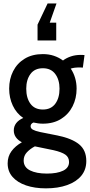

<svg xmlns="http://www.w3.org/2000/svg" viewBox="-20 -808 505 1079"><path d="M238 250.5Q175 250.5 126.5 234Q78 217.5 50.5 186.2Q23 155 23 110Q23 71 44.5 41.8Q66 12.5 103 -8.5Q81 -20 69.2 -36.8Q57.5 -53.5 57.5 -75Q57.5 -98 71 -115.8Q84.5 -133.5 110.5 -145Q72 -171.5 51.8 -214.8Q31.5 -258 31.5 -310Q31.5 -364 53.8 -408Q76 -452 118.5 -478Q161 -504 221 -504Q254.5 -504 282.8 -494.5Q311 -485 334 -468Q353 -482.5 378.5 -491Q404 -499.5 433.5 -499.5Q440 -499.5 445.2 -499.2Q450.5 -499 455 -498.5L445.5 -428Q440 -428.5 433.5 -428.8Q427 -429 419.5 -429Q412 -429 400.2 -427.5Q388.5 -426 377.5 -422.5Q393.5 -399 402 -370.2Q410.5 -341.5 410.5 -310Q410.5 -255.5 388 -210.8Q365.5 -166 323 -139.5Q280.5 -113 221 -113Q207 -113 193.8 -114.8Q180.5 -116.5 168 -119.5Q152 -112.5 152 -98.5Q152 -86.5 165 -79.2Q178 -72 205.5 -66L303.5 -46.5Q384 -30 424.5 3Q465 36 465 97Q465 145.5 436.8 179.8Q408.5 214 357.2 232.2Q306 250.5 238 250.5ZM243.5 167.5Q301.5 167.5 334.8 151.2Q368 135 368 102.5Q368 75.5 347.2 61Q326.5 46.5 280.5 36L176 14.5Q150 28 131.5 47.5Q113 67 113 94Q113 131.5 148.5 149.5Q184 167.5 243.5 167.5ZM221 -192.5Q266.5 -192.5 290.5 -224.8Q314.5 -257 314.5 -309.5Q314.5 -360 290.5 -392.2Q266.5 -424.5 221 -424.5Q175 -424.5 151.2 -392.2Q127.5 -360 127.5 -309.5Q127.5 -257 151.2 -224.8Q175 -192.5 221 -192.5ZM247.5 -788.5H297.5L259.5 -680.5H296V-580.5H191V-669.5Z"/></svg>

Font: Cabin SemiCondensedMedium
Style: Regular
Weight: 500
Width: 4
Designer: Pablo Impallari
Foundry: Pablo Impallari. http://www.impallari.com Igino Marini. http://www.ikern.com
Version: Version 3.001